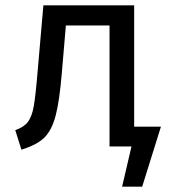

<svg xmlns="http://www.w3.org/2000/svg" viewBox="-20 -547 631 717"><path d="M511 150H436L471 0H389V-452H226L211 -276Q202 -168 187.5 -114Q173 -60 145.5 -33Q118 -6 60 12L37 -61Q69 -72 84 -91.5Q99 -111 106 -150Q113 -189 121 -286L142 -527H481V-74H581Z"/></svg>

Font: Trujillo
Style: Regular
Weight: 400
Designer: Fira Sans original fonts by bBox Type GmbH, Carrois Corporate GbR, & Edenspiekermann AG / Changes by Cristiano Sobral
Foundry: Fira Sans original fonts by bBox Type GmbH, Carrois Corporate GbR, & Edenspiekermann AG / Changes by Cristiano Sobral
Version: Version 4.301;October 17, 2021;FontCreator 14.0.0.2814 64-bi